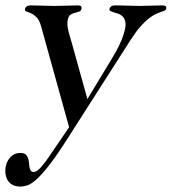

<svg xmlns="http://www.w3.org/2000/svg" viewBox="-62 -476 634 708"><path d="M345.2 -251Q359.4 -274.4 368.7 -291.7Q377.9 -309.1 383.5 -322Q389.2 -335 392.3 -345Q395.5 -355 397.9 -363.8Q402.8 -383.8 400.1 -395.8Q397.5 -407.7 390.6 -414.8Q383.8 -421.9 375 -425Q366.2 -428.2 358.4 -430.4Q350.6 -432.6 345.5 -435.3Q340.3 -438 341.8 -443.8Q342.8 -448.7 347.7 -452.4Q352.5 -456.1 361.3 -456.1Q388.7 -456.1 409.7 -455.1Q430.7 -454.1 452.1 -454.1Q472.7 -454.1 493.4 -455.1Q514.2 -456.1 534.7 -456.1Q544.9 -456.1 548.6 -453.4Q552.2 -450.7 550.8 -443.8Q549.8 -439 544.9 -436.8Q540 -434.6 531.7 -431.9Q523.4 -429.2 512.2 -424.1Q501 -418.9 486.8 -408Q472.7 -397 456.1 -378.4Q439.5 -359.9 420.4 -330.1L187.5 34.2Q149.4 94.2 122.1 129.6Q94.7 165 75 183.3Q55.2 201.7 40.5 206.8Q25.9 211.9 13.2 211.9Q-6.8 211.9 -18.6 204.1Q-30.3 196.3 -35.9 184.6Q-41.5 172.9 -42.2 159.7Q-43 146.5 -40.5 136.2Q-36.1 116.2 -22.2 102.1Q-8.3 87.9 12.7 87.9Q25.4 87.9 31.7 93Q38.1 98.1 41 106Q43.9 113.8 44.7 123Q45.4 132.3 46.6 140.1Q47.9 147.9 51.3 153.1Q54.7 158.2 63 158.2Q68.4 158.2 75 153.6Q81.5 148.9 88.6 141.1Q95.7 133.3 103 123.8Q110.4 114.3 117.2 104L192.9 -6.8L89.8 -377.9Q83.5 -401.9 72.8 -412.4Q62 -422.9 52 -427.2Q42 -431.6 35.4 -433.6Q28.8 -435.5 30.3 -442.9Q33.2 -456.1 51.3 -456.1Q74.7 -456.1 95.9 -455.1Q117.2 -454.1 139.2 -454.1Q161.1 -454.1 182.4 -455.1Q203.6 -456.1 225.6 -456.1Q233.9 -456.1 236.8 -452.9Q239.7 -449.7 238.8 -444.8Q236.8 -435.5 229.7 -433.1Q222.7 -430.7 214.4 -428.7Q206.1 -426.8 198.5 -422.1Q190.9 -417.5 188 -403.8Q186 -395 186.5 -386Q187 -377 189.2 -366.5Q191.4 -356 195.6 -342.5Q199.7 -329.1 204.6 -311L260.3 -110.8Z"/></svg>

Font: XB Zar
Style: Italic
Weight: 400
Italic angle: -12°
Designer: Behnam
Foundry: Irmug
Version: Version 8.005 2009